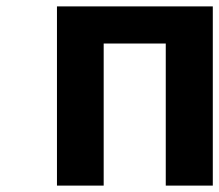

<svg xmlns="http://www.w3.org/2000/svg" viewBox="-20 -580 685 600"><path d="M158 0V-560H645V0H498V-444H304V0Z"/></svg>

Font: NotoSansHansBold
Style: Bold
Weight: 700
Designer: Ryoko NISHIZUKA  (kana & ideographs); Paul D. Hunt (Latin, Greek & Cyrillic); Wenlong ZHANG  (bopomofo); Sandoll Communi
Foundry: Adobe Systems Incorporated
Version: Version 1.00;December 8, 2021;FontCreator 13.0.0.2675 64-bit